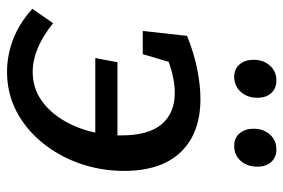

<svg xmlns="http://www.w3.org/2000/svg" viewBox="-150 -646 806 546"><g transform="rotate(90 253.0 -373.0)"><path d="M5 -62 46 -121Q118 -63 184 -63Q230 -63 265 -87.5Q300 -112 323.5 -152.5Q347 -193 357 -241H145L157 -304H365Q365 -310 365 -316Q365 -392 333.5 -429.5Q302 -467 244 -467Q205 -467 156 -450L134 -376H68L82 -502Q132 -522 177.5 -531Q223 -540 261 -540Q359 -540 412.5 -484Q466 -428 466 -323Q466 -257 445 -197Q424 -137 385.5 -90Q347 -43 296 -16.5Q245 10 184 10Q137 10 91.5 -7.5Q46 -25 5 -62ZM198 -636Q176 -636 163 -651.5Q150 -667 150 -691Q150 -719 166.5 -737.5Q183 -756 209 -756Q231 -756 244.5 -741.5Q258 -727 258 -702Q258 -673 241 -654.5Q224 -636 198 -636ZM395 -636Q372 -636 359 -651.5Q346 -667 346 -691Q346 -719 362.5 -737.5Q379 -756 405 -756Q427 -756 440.5 -741.5Q454 -727 454 -702Q454 -673 437.5 -654.5Q421 -636 395 -636Z"/></g></svg>

Font: Bitter Medium
Style: Italic
Weight: 500
Italic angle: -9°
Designer: Sol Matas, and Bitter project Authors
Foundry: Sol Matas
Version: Version 2.001